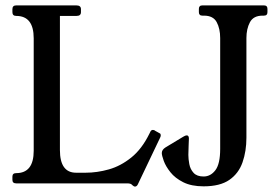

<svg xmlns="http://www.w3.org/2000/svg" viewBox="-20 -680 1034 712"><path d="M568 -188Q572.2 -186.2 574.1 -184.6Q576 -183 576 -178Q576 -177 576 -175.5Q576 -174 574 -170L491 4Q487 12 480 12Q479 12 476 10.5Q473 9 468 4Q464 0 450 0H40Q26 0 26 -13V-25Q26 -38 40 -38Q105 -38 105 -121V-538Q105 -621 40 -621Q26 -621 26 -635V-646Q26 -660 40 -660H263.2Q280.2 -660 280.2 -646V-635Q280.2 -621 264.2 -621H202.2V-123.5Q202.2 -39.5 262.2 -39.5H297.2Q340.2 -39.5 383.9 -51.9Q427.5 -64.2 466.8 -95.8Q506 -127.2 534 -184.2L537 -190.2Q540 -198.2 547 -198.2Q549 -198.2 551.5 -197.4Q554 -196.5 555 -195.2ZM958.8 -660Q971.8 -660 971.8 -647V-635Q971.8 -622 958.8 -622H953.8Q919.8 -622 906.8 -597.5Q893.8 -573 893.8 -539V-169.5Q893.8 -119.5 879.4 -78.1Q865 -36.8 830.5 -12.9Q796 11 735 11Q690 11 659.6 -4.2Q629.2 -19.5 612 -41.3Q594.7 -63 587.3 -83.3Q580 -103.6 580 -112.5Q580 -124.8 594 -133.5L659.5 -173Q667.5 -178 672.5 -178Q680.5 -178 680.5 -166Q680.5 -159 679.5 -140.2Q678.5 -121.5 678.5 -105.5Q678.5 -90.5 682 -71.5Q685.5 -52.5 697.9 -39Q710.2 -25.5 735 -25.5Q761 -25.5 778.8 -48.9Q796.5 -72.2 796.5 -128V-539Q796.5 -574 783.5 -598Q770.5 -622 736.5 -622H730.5Q717.5 -622 717.5 -635V-647Q717.5 -660 730.5 -660Z"/></svg>

Font: Young Serif Light
Style: Regular
Weight: 300
Designer: Bastien Sozeau
Foundry: NBR — Bastien Sozeau
Version: Version 5.001